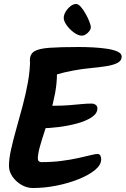

<svg xmlns="http://www.w3.org/2000/svg" viewBox="-20 -964 631 964"><path d="M145 -20Q115 -20 87.5 -36Q60 -52 42.5 -77.5Q25 -103 25 -131Q25 -166 35.5 -213.5Q46 -261 62 -317.5Q78 -374 94 -434Q110 -494 120.5 -553Q131 -612 131 -666Q131 -679 134 -684.5Q137 -690 147 -690Q156 -690 175.5 -681.5Q195 -673 216 -659Q237 -645 251.5 -628Q266 -611 266 -594Q266 -546 256.5 -495.5Q247 -445 232.5 -396Q218 -347 203.5 -303.5Q189 -260 179.5 -225Q170 -190 170 -167Q170 -159 175 -154.5Q180 -150 187 -150Q241 -150 288 -156Q335 -162 373 -170.5Q411 -179 435.5 -185Q460 -191 469 -191Q479 -191 483.5 -183.5Q488 -176 488 -164Q488 -136 457 -110.5Q426 -85 375 -64.5Q324 -44 264 -32Q204 -20 145 -20ZM187 -320Q176 -320 161 -333.5Q146 -347 131 -366.5Q116 -386 106.5 -404Q97 -422 97 -431Q97 -452 113 -452Q130 -452 147 -447.5Q164 -443 188 -438Q212 -433 248 -433Q295 -433 329.5 -436Q364 -439 390.5 -441.5Q417 -444 439 -444Q452 -444 460.5 -437.5Q469 -431 469 -420Q469 -394 440 -375Q411 -356 366.5 -344Q322 -332 273.5 -326Q225 -320 187 -320ZM130 -661Q130 -692 152 -706Q174 -720 227.5 -724Q281 -728 375 -728Q410 -728 448 -726Q486 -724 518.5 -719Q551 -714 571 -704.5Q591 -695 591 -680Q591 -659 569.5 -648Q548 -637 512.5 -631.5Q477 -626 434 -622Q391 -618 349 -610Q300 -601 261 -589Q222 -577 194 -577Q183 -577 167.5 -589.5Q152 -602 141 -621.5Q130 -641 130 -661ZM300 -874Q300 -889 309.5 -905Q319 -921 333.5 -932.5Q348 -944 362 -944Q373 -944 385.5 -930Q398 -916 409.5 -895.5Q421 -875 428.5 -856Q436 -837 436 -827Q436 -814 421 -799.5Q406 -785 391 -785Q373 -785 351.5 -800.5Q330 -816 315 -837Q300 -858 300 -874Z"/></svg>

Font: Kalam Variable Light
Style: Regular
Weight: 300
Designer: Lipi Raval, Jonny Pinhorn
Foundry: Indian Type Foundry
Version: Version 3.000